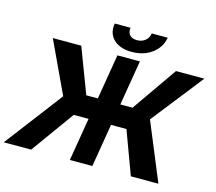

<svg xmlns="http://www.w3.org/2000/svg" viewBox="-157 -1076 1386 1232"><g transform="rotate(15 536.0 -460.0)"><path d="M676.3 -727.5 555.2 0H405.8L526.9 -727.5ZM-33.2 0 258.8 -383.8 97.7 -727.5H286.6L400.4 -428.2H707.5L916 -727.5H1104.5L835 -384.8L994.1 0H811L705.1 -286.1H355L148.9 0ZM608.9 -772.5Q530.8 -772.5 488.5 -813.2Q446.3 -854 457.5 -920.4H562.5Q557.6 -890.1 573.7 -872.1Q589.8 -854 622.6 -854Q654.8 -854 676.8 -872.1Q698.7 -890.1 703.6 -920.4H809.6Q802.2 -876.5 774.4 -843Q746.6 -809.6 704.1 -791Q661.6 -772.5 608.9 -772.5Z"/></g></svg>

Font: Inter Tight
Style: Bold Italic
Weight: 700
Italic angle: -9.39999°
Designer: Rasmus Andersson
Foundry: rsms
Version: Version 3.004